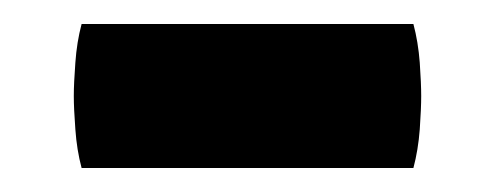

<svg xmlns="http://www.w3.org/2000/svg" viewBox="-20 -349 412 160"><path d="M48 -209Q44 -224 42.8 -241.2Q41.5 -258.5 41.5 -269Q41.5 -279.5 42.8 -296.8Q44 -314 48 -329H324.5Q328.5 -314 329.8 -296.8Q331 -279.5 331 -269Q331 -258.5 329.8 -241.2Q328.5 -224 324.5 -209Z"/></svg>

Font: Signika Negative SC
Style: Bold
Weight: 700
Designer: Anna Giedryś
Foundry: Anna Giedryś
Version: Version 2.000; ttfautohint (v1.8.3) -l 8 -r 50 -G 200 -x 9 -